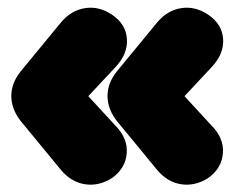

<svg xmlns="http://www.w3.org/2000/svg" viewBox="-20 -511 622 509"><path d="M290 -190Q265 -222 265 -256.5Q265 -291 290 -322L397 -452Q424 -484 461 -489.5Q498 -495 532 -472Q569 -447 571.5 -407.5Q574 -368 541 -333L470 -257Q469 -256 470 -255L540 -179Q574 -145 571 -105Q568 -65 532 -39Q497 -17 460.5 -22.5Q424 -28 397 -60ZM35 -190Q10 -222 10 -256.5Q10 -291 35 -322L142 -452Q169 -484 206 -489.5Q243 -495 277 -472Q314 -447 316.5 -407.5Q319 -368 286 -333L215 -257Q214 -256 215 -255L285 -179Q319 -145 316 -105Q313 -65 277 -39Q242 -17 205.5 -22.5Q169 -28 142 -60Z"/></svg>

Font: Winky Sans Black
Style: Regular
Weight: 900
Designer: Simon Atzbach
Foundry: typofactur
Version: Version 1.205